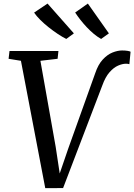

<svg xmlns="http://www.w3.org/2000/svg" viewBox="-20 -1022 734 1050"><path d="M227.5 7 94.5 -689.5 27 -700.5 32 -743H299.5L295 -700.5L201 -689.5L284.5 -219L313.5 -27.5L291.5 -29.5L353 -209L500.5 -621Q516.5 -669 541.8 -696.2Q567 -723.5 595.2 -734.8Q623.5 -746 647.5 -746Q665.5 -746 678.2 -743.8Q691 -741.5 694 -739L687.5 -671Q683 -672.5 678.2 -673Q673.5 -673.5 668.5 -673.5Q649.5 -673.5 625.8 -663.2Q602 -653 579 -627Q556 -601 539 -553.5L325 6.5ZM575.5 -839.5 533 -809Q512.5 -820.5 492.2 -837.5Q472 -854.5 453.5 -874.2Q435 -894 419 -914.5Q403 -935 391 -953.5L460.5 -1002.5ZM384 -839.5 342.5 -809Q321.5 -819.5 296.2 -836.2Q271 -853 245.8 -873Q220.5 -893 199.8 -913.8Q179 -934.5 166.5 -953L240 -1002.5Z"/></svg>

Font: Merriweather 24pt
Style: Italic
Weight: 400
Italic angle: -7.8°
Designer: Eben Sorkin
Foundry: Eben Sorkin
Version: Version 2.101